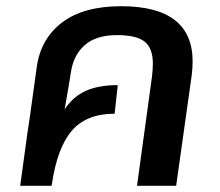

<svg xmlns="http://www.w3.org/2000/svg" viewBox="-20 -598 707 618"><path d="M600 -400Q600 -379 597 -355L547 0H421L469 -350Q472 -374 472 -393Q472 -443 445.5 -464Q419 -485 357 -485Q289 -485 252.5 -452.5Q216 -420 208 -364Q204 -336 188 -246Q215 -287 256 -305.5Q297 -324 359 -324L349 -232Q258 -232 211 -177Q164 -122 147 -5Q146 -3 146 0H45L68 -168Q77 -226 84 -279Q91 -332 98 -380Q110 -472 179 -525Q248 -578 370 -578Q600 -578 600 -400Z"/></svg>

Font: FiraGO Medium
Style: Italic
Weight: 500
Italic angle: -8°
Designer: bBox Type GmbH
Foundry: bBox Type GmbH
Version: Version 1.001